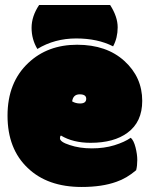

<svg xmlns="http://www.w3.org/2000/svg" viewBox="-20 -725 593 760"><path d="M303.2 15.1Q384.3 15.1 440.9 -5.4Q481 -19 519 -51.3Q523.4 -68.8 523.4 -91.6Q523.4 -114.3 516.4 -141.8Q509.3 -169.4 497.6 -179.7Q473.1 -162.6 432.9 -150.1Q392.6 -137.7 343.5 -137.7Q294.4 -137.7 255.9 -150.9Q217.3 -163.1 217.3 -177.7Q217.3 -185.5 221.2 -188.5Q269 -159.7 338.4 -159.7Q431.2 -159.7 484.9 -199.7Q543 -242.2 543 -325.7Q543 -419.4 472.4 -483.6Q401.9 -547.9 285.2 -547.9Q168.5 -547.9 92.3 -476.1Q9.8 -398.9 9.8 -267.3Q9.8 -135.7 89.8 -60.1Q168 15.1 303.2 15.1ZM134.8 -705.1Q105 -660.6 105 -615Q105 -569.3 127.9 -531.2Q196.3 -572.8 281.5 -572.8Q366.7 -572.8 427.7 -541.5Q445.8 -575.2 445.8 -616.9Q445.8 -658.7 416 -705.1ZM296.9 -315.4Q279.3 -315.4 265.6 -323.7Q269.5 -351.6 295.4 -351.6Q321.3 -351.6 321.3 -334Q321.3 -315.4 296.9 -315.4Z"/></svg>

Font: Friends & Family
Style: Regular
Weight: 400
Designer: Sarang Kulkarni, Maithili Shingre, Noopur Datye
Foundry: Ek Type
Version: Version 1.000;hotconv 1.0.117;makeotfexe 2.5.65602